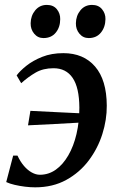

<svg xmlns="http://www.w3.org/2000/svg" viewBox="-20 -772 500 802"><path d="M244.5 -550Q329 -550 377.2 -494Q425.5 -438 426 -331Q426.5 -272 407.5 -212Q388.5 -152 350.8 -101.8Q313 -51.5 256.8 -20.5Q200.5 10.5 127 10.5Q107 10.5 84.5 7.8Q62 5 41.5 0.2Q21 -4.5 6 -11.5L35 -122H53Q65 -96.5 80.2 -78.8Q95.5 -61 112.8 -51.5Q130 -42 146.5 -42Q183 -42 213 -63.2Q243 -84.5 265.2 -122.8Q287.5 -161 299.5 -212.2Q311.5 -263.5 311.5 -322.5Q311 -406 283.5 -446.5Q256 -487 203.5 -487Q160.5 -487 129.2 -469Q98 -451 68.5 -424.5L49.5 -457Q63.5 -476 90.5 -497.5Q117.5 -519 156.2 -534.5Q195 -550 244.5 -550ZM97 -248.5 107 -309Q164 -306 216.8 -303.5Q269.5 -301 331.5 -298L325 -260.5Q263 -257 207.8 -254Q152.5 -251 97 -248.5ZM161.5 -613Q138 -613 122.8 -631.2Q107.5 -649.5 108 -675Q108.5 -706.5 127.2 -729Q146 -751.5 175.5 -751.5Q203 -751.5 217.5 -733.5Q232 -715.5 231.5 -692Q231.5 -658.5 213 -635.8Q194.5 -613 161.5 -613ZM350.5 -613Q327 -613 311.8 -631.2Q296.5 -649.5 297 -675Q297.5 -706.5 316 -729Q334.5 -751.5 364.5 -751.5Q391.5 -751.5 406.2 -733.5Q421 -715.5 420.5 -692Q420 -658.5 401.5 -635.8Q383 -613 350.5 -613Z"/></svg>

Font: Merriweather 60pt Medium
Style: Italic
Weight: 500
Italic angle: -7.8°
Version: Version 2.101